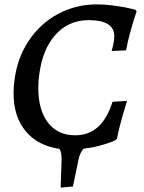

<svg xmlns="http://www.w3.org/2000/svg" viewBox="-20 -671 658 877"><path d="M494 -206 560 -210Q555 -194 539 -139Q523 -84 514 -37L505 -29Q500 -27 481.5 -20Q463 -13 431 -4.5Q399 4 362 8Q345 26 338 61L313 181L257 186L261 72Q262 48 260 34Q258 20 252 9Q153 -5 97.5 -71.5Q42 -138 42 -245Q42 -276 46 -303Q58 -404 110.5 -483.5Q163 -563 244.5 -607Q326 -651 424 -651Q461 -651 499.5 -645.5Q538 -640 564.5 -634.5Q591 -629 598 -627L604 -619Q602 -613 594 -588.5Q586 -564 575 -524.5Q564 -485 556 -441L490 -438Q492 -444 497 -465.5Q502 -487 502 -506Q502 -579 385 -579Q294 -579 234 -513Q174 -447 159 -329Q155 -301 155 -268Q155 -168 199.5 -110.5Q244 -53 323 -53Q385 -53 427 -90.5Q469 -128 494 -206Z"/></svg>

Font: Alegreya SC Medium
Style: Italic
Weight: 500
Italic angle: -7°
Designer: Juan Pablo del Peral
Foundry: Huerta Tipografica
Version: Version 2.007; ttfautohint (v1.6)